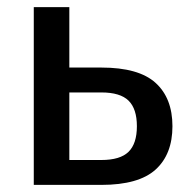

<svg xmlns="http://www.w3.org/2000/svg" viewBox="-20 -520 530 540"><path d="M265 -330Q370 -330 417.5 -287Q465 -244 465 -165Q465 -86 417.5 -43Q370 0 265 0H75V-500H175V-330ZM175 -260V-70H265Q318 -70 341.5 -93Q365 -116 365 -165Q365 -214 341.5 -237Q318 -260 265 -260Z"/></svg>

Font: Scada
Style: Regular
Weight: 400
Designer: Jovanny Lemonad
Foundry: Jovanny Lemonad
Version: Version 3.005; ttfautohint (v0.91) -l 8 -r 50 -G 200 -x 0 -w